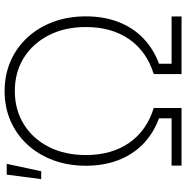

<svg xmlns="http://www.w3.org/2000/svg" viewBox="-8 -768 776 799"><g transform="rotate(-90 379.5 -368.0)"><path d="M90.3 0V-41.5H287.1V-93.8Q224.1 -117.2 179.9 -160.4Q135.7 -203.6 112.8 -263.9Q89.8 -324.2 89.8 -397.9Q89.8 -472.2 112.8 -533.9Q135.7 -595.7 177.5 -641.1Q219.2 -686.5 275.9 -711.4Q332.5 -736.3 400.4 -736.3Q468.3 -736.3 525.1 -711.4Q582 -686.5 623.8 -641.1Q665.5 -595.7 688.5 -533.9Q711.4 -472.2 711.4 -397.9Q711.4 -324.2 688.5 -263.9Q665.5 -203.6 621.3 -160.4Q577.1 -117.2 514.2 -93.8V-41.5H710.9V0H471.2V-115.7Q565.9 -145 616.5 -218.3Q667 -291.5 667 -397.9Q667 -485.8 632.8 -552.5Q598.6 -619.1 538.8 -656.5Q479 -693.8 400.9 -693.8Q322.8 -693.8 262.5 -656.5Q202.1 -619.1 168.2 -552.5Q134.3 -485.8 134.3 -397.9Q134.3 -291.5 184.8 -218.3Q235.4 -145 330.1 -115.7V0ZM34.2 -584 52.7 -727.5H97.7L66.9 -584Z"/></g></svg>

Font: Inter 28pt ExtraLight
Style: Regular
Weight: 250
Designer: Rasmus Andersson
Foundry: rsms
Version: Version 4.001;git-66647c0bb